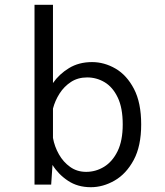

<svg xmlns="http://www.w3.org/2000/svg" viewBox="-20 -770 690 801"><path d="M124 0V-750H201V-423.5Q226.5 -460.5 267.8 -485.8Q309 -511 364 -511Q415 -511 462 -483.8Q509 -456.5 539 -399Q569 -341.5 569 -251Q569 -160.5 537.8 -102.5Q506.5 -44.5 458.2 -16.8Q410 11 359 11Q304 11 263.8 -15.8Q223.5 -42.5 199 -82L193.5 0ZM343.5 -447Q305 -447 276.2 -428.2Q247.5 -409.5 228.5 -379.8Q209.5 -350 201 -317V-194.5Q207.5 -158.5 225.8 -126.2Q244 -94 272.8 -73.5Q301.5 -53 339.5 -53Q379.5 -53 414.2 -74.2Q449 -95.5 470.5 -139.2Q492 -183 492 -251Q492 -320 471.2 -363.2Q450.5 -406.5 416.8 -426.8Q383 -447 343.5 -447Z"/></svg>

Font: Trispace Light
Style: Regular
Weight: 300
Designer: Tyler Finck
Foundry: Etcetera Type Company
Version: Version 1.210; ttfautohint (v1.8.3)